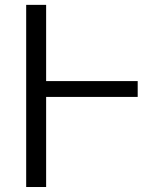

<svg xmlns="http://www.w3.org/2000/svg" viewBox="-20 -750 616 770"><path d="M532.2 -424.8V-361.3H165V0H85V-730.5H165V-424.8Z"/></svg>

Font: Gen Shin Gothic Normal
Style: Regular
Weight: 300
Designer: [Source Han Sans]
Ryoko NISHIZUKA  (kana & ideographs); Paul D. Hunt (Latin, Greek & Cyrillic); Wenlong ZHANG  (bopomofo
Version: Version 1.002.20150607